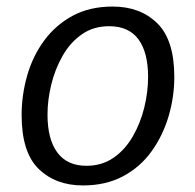

<svg xmlns="http://www.w3.org/2000/svg" viewBox="-20 -557 596 586"><path d="M324 -537Q408 -537 460 -486Q512 -435 512 -322Q512 -261 494.5 -202Q477 -143 442.5 -95Q408 -47 355.5 -19Q303 9 233 9Q150 9 98 -41.5Q46 -92 46 -206Q46 -267 63 -326.5Q80 -386 115 -433.5Q150 -481 202 -509Q254 -537 324 -537ZM313 -477Q265 -477 229.5 -452Q194 -427 171 -386.5Q148 -346 136.5 -299Q125 -252 125 -207Q125 -132 155 -91.5Q185 -51 244 -51Q291 -51 326.5 -75.5Q362 -100 385.5 -141Q409 -182 420.5 -229.5Q432 -277 432 -322Q432 -397 402.5 -437Q373 -477 313 -477Z"/></svg>

Font: Bitter
Style: Italic
Weight: 400
Italic angle: -9°
Designer: Sol Matas, and Bitter project Authors
Foundry: Sol Matas
Version: Version 2.001